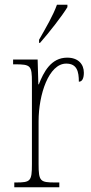

<svg xmlns="http://www.w3.org/2000/svg" viewBox="-20 -786 384 806"><path d="M144 -619V-606H148C187 -650 242 -721 263 -756V-766H219C203 -721 174 -672 144 -619ZM40 0H229V-20H211C149 -20 142 -25 142 -97V-277C142 -390 185 -519 258 -519C303 -519 311 -486 311 -443C326 -443 332 -459 332 -481C332 -516 309 -544 262 -544C194 -544 163 -483 143 -432H141L138 -536H35V-516H42C109 -516 114 -511 114 -441V-97C114 -25 108 -20 47 -20H40Z"/></svg>

Font: Noto Serif Myanmar Condensed Thin
Style: Regular
Weight: 100
Width: 3
Designer: Ben Mitchell and the Monotype Design Team
Foundry: Monotype Imaging Inc.
Version: Version 2.106